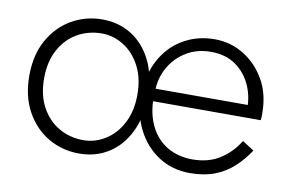

<svg xmlns="http://www.w3.org/2000/svg" viewBox="-58 -569 1026 677"><g transform="rotate(10 455.0 -230.0)"><path d="M816 -250V-230L870 -217Q871 -223 871 -229.5Q871 -236 871 -242Q871 -311 841.5 -362Q812 -413 764.5 -441.5Q717 -470 662 -470Q605 -470 558.5 -446Q512 -422 482.5 -379Q453 -336 443 -279Q441 -267 440 -255Q439 -243 439 -230Q439 -163 466.5 -108.5Q494 -54 543 -22Q592 10 656 10Q706 10 744 -4.5Q782 -19 811 -45.5Q840 -72 863 -107L821 -134Q796 -92 755 -65.5Q714 -39 656 -39Q605 -39 566 -62Q527 -85 505.5 -128.5Q484 -172 484 -231L485 -249Q485 -298 507 -337.5Q529 -377 567.5 -400.5Q606 -424 656 -424Q707 -424 742.5 -400Q778 -376 797 -336.5Q816 -297 816 -250ZM471 -217H870L858 -262H471ZM39 -230Q39 -156 69 -102Q99 -48 149 -19Q199 10 259 10Q318 10 364 -19Q410 -48 436.5 -102Q463 -156 463 -230Q463 -305 436.5 -358.5Q410 -412 364 -441Q318 -470 259 -470Q199 -470 149 -441Q99 -412 69 -358.5Q39 -305 39 -230ZM92 -230Q92 -290 115.5 -333Q139 -376 178.5 -398.5Q218 -421 266 -421Q307 -421 344 -398Q381 -375 403.5 -332Q426 -289 426 -230Q426 -171 403.5 -128Q381 -85 344 -62Q307 -39 266 -39Q218 -39 178.5 -61.5Q139 -84 115.5 -127Q92 -170 92 -230Z"/></g></svg>

Font: Jost Light
Style: Regular
Weight: 300
Version: Version 3.710